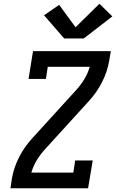

<svg xmlns="http://www.w3.org/2000/svg" viewBox="-20 -1009 640 1029"><path d="M36 0 44 -53Q54 -111 82 -166Q110 -221 152 -267L386 -524Q412 -552 431.5 -584Q451 -616 461 -651H236L226 -586H133L157 -735H574L565 -682Q555 -624 527 -569Q499 -514 457 -468L223 -211Q197 -183 177.5 -151Q158 -119 148 -84H373L383 -149H477L452 0ZM324 -803 216 -927 297 -983 385 -863 513 -989 582 -921 429 -803Z"/></svg>

Font: Iosevka Curly Slab MdEx
Style: Italic
Weight: 500
Width: 7
Italic angle: -9°
Monospace: yes
Designer: Belleve Invis
Foundry: Belleve Invis
Version: Version 11.0.0; ttfautohint (v1.8.3)